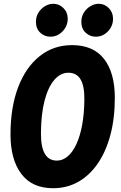

<svg xmlns="http://www.w3.org/2000/svg" viewBox="-20 -980 640 1015"><path d="M261 15Q149.5 15 92.5 -61Q35.5 -137 35.5 -268.5Q35.5 -413 76 -519Q116.5 -625 189.8 -683.2Q263 -741.5 361 -741.5Q473 -741.5 530 -668.5Q587 -595.5 587 -462.5Q587 -354 563.5 -266.2Q540 -178.5 496.8 -115.5Q453.5 -52.5 393.8 -18.8Q334 15 261 15ZM280.5 -131Q311.5 -131 338 -153.5Q364.5 -176 384 -218.2Q403.5 -260.5 414.5 -320.5Q425.5 -380.5 426 -455Q426.5 -526.5 405.5 -561Q384.5 -595.5 341.5 -595.5Q299.5 -595.5 266.8 -557.2Q234 -519 215.5 -447.5Q197 -376 196.5 -275.5Q196 -203 217 -167Q238 -131 280.5 -131ZM246 -786Q215.5 -786 192.8 -807.2Q170 -828.5 170 -864.5Q170 -892.5 183.8 -914Q197.5 -935.5 218.5 -947.8Q239.5 -960 261.5 -960Q292.5 -960 315.2 -937.5Q338 -915 338 -881Q338 -842.5 310.8 -814.2Q283.5 -786 246 -786ZM486 -786Q455.5 -786 432.8 -807.2Q410 -828.5 410 -864.5Q410 -892.5 423.8 -914Q437.5 -935.5 458.8 -947.8Q480 -960 501.5 -960Q533 -960 555.2 -937.2Q577.5 -914.5 577.5 -881Q577.5 -842 550.5 -814Q523.5 -786 486 -786Z"/></svg>

Font: Spline Sans Mono
Style: Bold Italic
Weight: 700
Italic angle: -4°
Monospace: yes
Version: Version 1.004